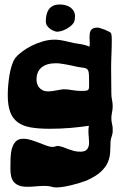

<svg xmlns="http://www.w3.org/2000/svg" viewBox="-20 -656 552 847"><path d="M477.1 -73.2Q476.1 -63.5 472.4 -53.5Q468.8 -43.5 467.8 -33.2Q466.8 -9.3 466.1 13.4Q465.3 36.1 456.5 57.9Q447.8 79.6 426.5 100.1Q405.3 120.6 362.8 140.1Q350.1 145 332.8 150.4Q315.4 155.8 296.9 160.4Q278.3 165 260 168Q241.7 170.9 227.1 170.9Q217.3 170.9 206.1 167.5Q194.8 164.1 178.2 164.1Q159.2 164.1 138.9 166Q118.7 168 100.1 168Q78.1 168 63.7 162.4Q49.3 156.7 40.8 146.5Q32.2 136.2 29.1 121.6Q25.9 106.9 25.9 88.9Q25.9 65.4 26.6 41.7Q27.3 18.1 32.7 -1Q38.1 -20 49.6 -32Q61 -43.9 83 -43.9Q99.1 -43.9 117.2 -38.3Q135.3 -32.7 152.6 -25.9Q169.9 -19 185.3 -13.4Q200.7 -7.8 211.9 -7.8Q218.3 -7.8 224.1 -10Q230 -12.2 235.8 -12.2Q248 -10.7 259 -6.6Q270 -2.4 281.5 2Q293 6.3 305.9 9.8Q318.8 13.2 335 13.2Q355.5 13.2 364.3 2.4Q373 -8.3 373 -26.9Q373 -38.1 371.6 -51Q370.1 -64 370.1 -79.1Q370.1 -84.5 370.6 -89.6Q371.1 -94.7 372.1 -101.1Q355 -98.6 335 -96.2Q314.9 -93.8 292.5 -91.8Q270 -89.8 246.3 -88.9Q222.7 -87.9 199.2 -87.9Q151.4 -87.9 116.5 -93.8Q81.5 -99.6 58.8 -116.2Q36.1 -132.8 25.1 -161.6Q14.2 -190.4 14.2 -236.8Q14.2 -255.4 16.1 -279.1Q18.1 -302.7 22 -325.9Q25.9 -349.1 32.5 -369.1Q39.1 -389.2 47.9 -400.9Q57.6 -413.1 76.2 -427.2Q94.7 -441.4 118.2 -453.4Q141.6 -465.3 168 -473.1Q194.3 -481 220.2 -481Q233.4 -481 247.6 -478.8Q261.7 -476.6 279.8 -472.2Q305.2 -465.3 328.9 -462.4Q352.5 -459.5 375 -450.2Q375 -454.1 375.5 -457.8Q376 -461.4 376 -465.8Q376 -472.2 375.5 -478Q375 -483.9 375 -490.2Q375 -500 376 -508.1Q377 -516.1 380.6 -522Q384.3 -527.8 391.1 -531Q397.9 -534.2 409.2 -534.2Q415 -534.2 424.3 -531.2Q433.6 -528.3 442.9 -524.7Q452.1 -521 459.2 -517.3Q466.3 -513.7 467.8 -512.2Q471.2 -508.3 472.2 -500.5Q473.1 -492.7 473.1 -482.9Q473.1 -448.2 471.7 -416.5Q470.2 -384.8 470.2 -353Q470.2 -324.2 470.7 -296.9Q471.2 -269.5 471.2 -243.2Q471.2 -229 474.1 -215.3Q477.1 -201.7 477.1 -188Q477.1 -173.8 474.1 -159.9Q471.2 -146 471.2 -134.8Q471.2 -120.6 474.6 -107.7Q478 -94.7 477.1 -81.1ZM372.1 -330.1Q371.1 -341.8 367.7 -347.2Q364.3 -352.5 358.2 -354.7Q352.1 -356.9 343.5 -357.7Q335 -358.4 323.2 -360.8Q312 -363.3 299.6 -366Q287.1 -368.7 274.4 -371.1Q261.7 -373.5 249.5 -375.2Q237.3 -377 227.1 -377Q185.5 -377 163.3 -358.4Q141.1 -339.8 141.1 -305.2Q141.1 -297.9 143.3 -288.6Q145.5 -279.3 151.4 -271.5Q157.2 -263.7 167.2 -258.3Q177.2 -252.9 192.9 -252.9Q202.1 -252.9 211.9 -254.4Q221.7 -255.9 231 -257.6Q240.2 -259.3 248 -260.7Q255.9 -262.2 261.2 -262.2Q277.8 -262.2 298.1 -258.5Q318.4 -254.9 336.9 -254.9Q352.1 -254.9 359.6 -255.9Q367.2 -256.8 370.1 -261.2Q373 -265.6 373 -273.9Q373 -282.2 373 -296.9Q373 -308.1 372.6 -317.6Q372.1 -327.1 372.1 -330.1ZM308.1 -562Q306.2 -555.2 298.3 -547.1Q290.5 -539.1 279.5 -532.2Q268.6 -525.4 255.9 -520.8Q243.2 -516.1 231 -516.1Q228 -516.1 220 -518.8Q211.9 -521.5 203.6 -526.9Q195.3 -532.2 188.7 -541Q182.1 -549.8 182.1 -562Q182.1 -577.1 185.1 -590.6Q188 -604 195.1 -614.3Q202.1 -624.5 214.1 -630.4Q226.1 -636.2 244.1 -636.2Q256.8 -636.2 269 -633.1Q281.2 -629.9 290.5 -623.3Q299.8 -616.7 305.4 -606.7Q311 -596.7 311 -583Q311 -574.2 308.1 -562Z"/></svg>

Font: Freckle Face
Style: Regular
Weight: 400
Designer: Astigmatic (AOETI)
Foundry: Astigmatic (AOETI)
Version: Version 1.000